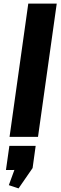

<svg xmlns="http://www.w3.org/2000/svg" viewBox="-20 -760 340 1066"><path d="M295 -740 191 0H33L137 -740ZM178 50 161 173 83 286 29 268 89 104 138 183 13 184 32 50Z"/></svg>

Font: Pathway Extreme 28pt
Style: Bold Italic
Weight: 700
Italic angle: -8°
Designer: Eduardo Rodriguez Tunni
Foundry: Eduardo Rodriguez Tunni
Version: Version 1.001;gftools[0.9.26]